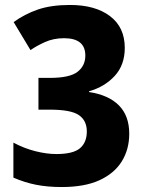

<svg xmlns="http://www.w3.org/2000/svg" viewBox="-20 -744 583 774"><path d="M483 -551Q483 -482 442.5 -438Q402 -394 339 -376V-373Q418 -361 459.5 -319Q501 -277 501 -205Q501 -142 471 -93.5Q441 -45 381 -17.5Q321 10 229 10Q172 10 126 1Q80 -8 34 -28V-169Q77 -146 122.5 -134.5Q168 -123 207 -123Q275 -123 302.5 -146.5Q330 -170 330 -214Q330 -258 298 -280Q266 -302 180 -302H135V-430H181Q261 -430 292.5 -454.5Q324 -479 324 -520Q324 -590 238 -590Q196 -590 161.5 -574.5Q127 -559 103 -542L35 -655Q79 -687 132.5 -705.5Q186 -724 262 -724Q364 -724 423.5 -679Q483 -634 483 -551Z"/></svg>

Font: Noto Sans Arabic SemCond ExtBd
Style: Regular
Weight: 800
Width: 4
Designer: Monotype Design Team, Nadine Chahine, Nizar Qandah and Khaled Hosny
Foundry: Monotype Imaging Inc.
Version: Version 2.012; ttfautohint (v1.8.4.7-5d5b)